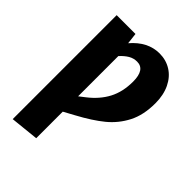

<svg xmlns="http://www.w3.org/2000/svg" viewBox="-221 -655 982 982"><g transform="rotate(45 270.0 -163.5)"><path d="M511 -352Q511 -267 480 -207Q449 -147 397 -104.5Q345 -62 263 -18L206 13V205L52 221V-531H188L195 -471Q261 -548 346 -548Q393 -548 430.5 -524.5Q468 -501 489.5 -456.5Q511 -412 511 -352ZM352 -350Q352 -437 294 -437Q269 -437 248 -424.5Q227 -412 206 -389V-98L237 -122Q294 -166 323 -221Q352 -276 352 -350Z"/></g></svg>

Font: Fira Sans Condensed
Style: Bold
Weight: 700
Width: 3
Designer: bBox Type GmbH & Carrois Corporate GbR & Edenspiekermann AG
Foundry: bBox Type GmbH & Carrois Corporate GbR & Edenspiekermann AG
Version: Version 4.301